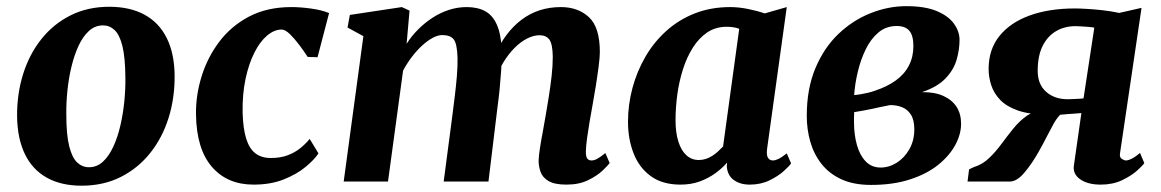

<svg xmlns="http://www.w3.org/2000/svg" viewBox="-20 -590 3774 624"><path d="M335 -568Q402.5 -568 449.8 -542.2Q497 -516.5 522 -466.2Q547 -416 547.5 -343.5Q548 -271 527.8 -206.5Q507.5 -142 468.2 -92.8Q429 -43.5 372.8 -15Q316.5 13.5 245 13.5Q179 13.5 132.2 -12.5Q85.5 -38.5 61 -89Q36.5 -139.5 35.5 -212Q35 -285 55.2 -349.5Q75.5 -414 114.5 -463Q153.5 -512 209.2 -540Q265 -568 335 -568ZM315 -507.5Q288.5 -507.5 268.8 -489.2Q249 -471 235 -440.5Q221 -410 212 -372.2Q203 -334.5 199 -294.5Q195 -254.5 195.5 -218Q195.5 -152 205 -114.5Q214.5 -77 231 -61.8Q247.5 -46.5 269 -46.5Q295 -46.5 314.5 -64.5Q334 -82.5 348.2 -113.2Q362.5 -144 371.2 -182Q380 -220 384 -260Q388 -300 387.5 -337Q387 -403.5 377.8 -440.5Q368.5 -477.5 352.2 -492.5Q336 -507.5 315 -507.5Z M804 10Q718.5 10 668.5 -48Q618.5 -106 617 -218Q616 -279 634.8 -340.5Q653.5 -402 692 -453.5Q730.5 -505 789.2 -536Q848 -567 927 -567Q956.5 -567 991 -562.2Q1025.5 -557.5 1049.5 -547.5L1012 -404L980 -405Q969 -422 953.5 -442.8Q938 -463.5 922.5 -478.8Q907 -494 895 -494Q871.5 -494 848.2 -474.5Q825 -455 806.8 -419Q788.5 -383 778 -333.5Q767.5 -284 768.5 -224Q770 -171.5 780.2 -139Q790.5 -106.5 810.2 -91.5Q830 -76.5 860 -76.5Q891 -76.5 914 -85Q937 -93.5 954.8 -107.5Q972.5 -121.5 986.5 -138.5L1015 -91.5Q1002 -71.5 973.5 -47.8Q945 -24 902.5 -7Q860 10 804 10Z M1311 -555.5 1301.5 -447.5Q1317 -472.5 1338.8 -494.2Q1360.5 -516 1386 -532.5Q1411.5 -549 1439.5 -558Q1467.5 -567 1496.5 -567Q1532 -567 1556.2 -554Q1580.5 -541 1594.2 -511Q1608 -481 1610.5 -430.5Q1610.5 -423 1610.5 -414.5Q1610.5 -406 1610 -396.8Q1609.5 -387.5 1608.5 -378L1588 -408.5Q1604 -447 1626 -476.2Q1648 -505.5 1675.2 -526Q1702.5 -546.5 1734.5 -556.8Q1766.5 -567 1803 -567Q1858.5 -567 1894 -534.2Q1929.5 -501.5 1929.5 -420.5Q1929.5 -404.5 1925.5 -373.5Q1921.5 -342.5 1916 -308.2Q1910.5 -274 1905.5 -247Q1901 -222 1896.2 -194.5Q1891.5 -167 1888 -141.5Q1884.5 -116 1884 -97Q1884 -79.5 1889.2 -74Q1894.5 -68.5 1902 -68.5Q1911 -68.5 1920.8 -73.8Q1930.5 -79 1947.5 -92.5L1961.5 -60Q1956 -52.5 1938.5 -35.8Q1921 -19 1891.5 -4.5Q1862 10 1821 10Q1782 10 1762.5 -1.8Q1743 -13.5 1736.8 -31.5Q1730.5 -49.5 1730.5 -68Q1731 -84 1734.8 -108.5Q1738.5 -133 1744 -161.5Q1749.5 -190 1754 -218Q1758.5 -244.5 1763.8 -277.2Q1769 -310 1772.8 -343.2Q1776.5 -376.5 1776.5 -405Q1776 -447 1765.5 -461.2Q1755 -475.5 1733.5 -475.5Q1714.5 -475.5 1693.5 -465Q1672.5 -454.5 1652.5 -434.5Q1632.5 -414.5 1615.8 -387Q1599 -359.5 1588 -325.5L1610.5 -408.5Q1610.5 -385.5 1608.5 -357.2Q1606.5 -329 1603.8 -300.5Q1601 -272 1597.5 -247L1567.5 0H1422L1450.5 -217Q1454 -244.5 1458 -277Q1462 -309.5 1464.8 -342Q1467.5 -374.5 1467 -402.5Q1465.5 -449 1454.2 -462.5Q1443 -476 1417.5 -476Q1403 -476 1386.2 -467Q1369.5 -458 1352 -442Q1334.5 -426 1318.5 -405Q1302.5 -384 1290 -360.5L1241 0H1097L1161 -472.5L1109.5 -500.5L1117 -541.5L1286 -567Z M2473 -106Q2470.5 -85.5 2476 -77Q2481.5 -68.5 2492 -68.5Q2499.5 -68.5 2510 -73.5Q2520.5 -78.5 2537 -91.5L2551 -59Q2545.5 -50.5 2527.2 -34Q2509 -17.5 2480.8 -3.8Q2452.5 10 2416.5 10Q2385.5 10 2364.8 -5Q2344 -20 2342 -50L2343 -61.5Q2327.5 -43.5 2305.2 -27.2Q2283 -11 2254.8 -0.5Q2226.5 10 2191.5 10Q2132.5 10 2094.8 -17.8Q2057 -45.5 2039 -92Q2021 -138.5 2021 -194Q2021 -250 2035.5 -304Q2050 -358 2077.5 -405.5Q2105 -453 2145.5 -489.5Q2186 -526 2238.2 -546.5Q2290.5 -567 2353.5 -567Q2381.5 -567 2412.8 -560.5Q2444 -554 2465.5 -546.5L2537 -567ZM2382.5 -496.5Q2373 -500 2362.8 -501.5Q2352.5 -503 2342 -503Q2306 -503 2278.8 -484.8Q2251.5 -466.5 2231.8 -435.2Q2212 -404 2199.5 -364.5Q2187 -325 2181.2 -282.5Q2175.5 -240 2175.5 -199.5Q2175.5 -158.5 2184.8 -129.5Q2194 -100.5 2211 -85.2Q2228 -70 2251 -70Q2263 -70 2273.8 -73.5Q2284.5 -77 2294.5 -83.2Q2304.5 -89.5 2313.2 -97.5Q2322 -105.5 2330 -114Z M2811 11Q2754.5 11 2714.8 -7.2Q2675 -25.5 2650 -57.2Q2625 -89 2613.5 -129.2Q2602 -169.5 2602 -213.5Q2602 -301.5 2630 -368.2Q2658 -435 2705 -479.8Q2752 -524.5 2809.5 -547.2Q2867 -570 2925.5 -570Q2986 -570 3024 -554.2Q3062 -538.5 3080.2 -513.2Q3098.5 -488 3098.5 -460.5Q3098.5 -428.5 3089 -395.8Q3079.5 -363 3053 -335.2Q3026.5 -307.5 2976.5 -290.5Q3018 -291 3046 -278.2Q3074 -265.5 3088.8 -242.8Q3103.5 -220 3103.5 -188Q3103.5 -153.5 3084.5 -118.5Q3065.5 -83.5 3028.8 -54Q2992 -24.5 2937.2 -6.8Q2882.5 11 2811 11ZM2842 -45.5Q2869.5 -45.5 2894.5 -61.2Q2919.5 -77 2935.5 -105.2Q2951.5 -133.5 2951.5 -169.5Q2951.5 -200.5 2940.2 -217.8Q2929 -235 2911.2 -241.8Q2893.5 -248.5 2873 -248.5Q2865.5 -247 2856.8 -245.2Q2848 -243.5 2838.2 -241.5Q2828.5 -239.5 2818 -237Q2803 -234 2787.8 -231Q2772.5 -228 2756 -225.5Q2755.5 -217.5 2755.5 -209.2Q2755.5 -201 2755.5 -193Q2755.5 -153 2764.8 -119.5Q2774 -86 2793.2 -65.8Q2812.5 -45.5 2842 -45.5ZM2756 -281Q2768 -282 2779 -284Q2790 -286 2801 -288.5Q2812 -291 2823 -295Q2864 -308.5 2892 -329Q2920 -349.5 2934.2 -377.5Q2948.5 -405.5 2948.5 -440Q2948.5 -475 2935.2 -490.2Q2922 -505.5 2894.5 -505.5Q2860 -505.5 2835 -484.5Q2810 -463.5 2793.5 -429.5Q2777 -395.5 2767.8 -356.5Q2758.5 -317.5 2756 -281Z M3685 -93 3699 -60Q3694.5 -52.5 3675.5 -35.5Q3656.5 -18.5 3626.5 -4.2Q3596.5 10 3557.5 10Q3515.5 10 3491 -7Q3466.5 -24 3470 -51L3494.5 -222.5Q3486 -221.5 3473 -220.8Q3460 -220 3447.2 -219Q3434.5 -218 3425.5 -217Q3414.5 -206 3404.2 -187.8Q3394 -169.5 3382.2 -146.2Q3370.5 -123 3355.5 -96.5Q3333.5 -57.5 3309.2 -28.8Q3285 0 3261.5 0H3124.5L3129.5 -39.5L3145 -47Q3172 -55 3193.8 -75.5Q3215.5 -96 3234.2 -121.5Q3253 -147 3272.5 -171.2Q3292 -195.5 3314.8 -212Q3337.5 -228.5 3367.5 -230.5L3381.5 -218Q3324.5 -218 3287.8 -231Q3251 -244 3230.5 -265.5Q3210 -287 3201.5 -313.2Q3193 -339.5 3193 -366Q3193 -429 3228 -472.8Q3263 -516.5 3326 -539.5Q3389 -562.5 3473.5 -562.5Q3488 -562.5 3510.8 -561.2Q3533.5 -560 3561.2 -557Q3589 -554 3617.5 -548L3690 -564.5L3620 -91.5Q3618 -78.5 3626 -73.5Q3634 -68.5 3639.5 -68.5Q3647 -68.5 3659.5 -75Q3672 -81.5 3685 -93ZM3501.5 -270.5 3536.5 -500Q3530.5 -501.5 3518.8 -502.5Q3507 -503.5 3494.8 -504.2Q3482.5 -505 3475.5 -505Q3439.5 -505 3411.8 -488.5Q3384 -472 3368.2 -440Q3352.5 -408 3352.5 -359.5Q3352.5 -316 3379.8 -291.8Q3407 -267.5 3450 -267.5Q3456 -267.5 3466.2 -268Q3476.5 -268.5 3486.8 -269Q3497 -269.5 3501.5 -270.5Z"/></svg>

Font: Merriweather 20pt ExtraBold
Style: Italic
Weight: 800
Italic angle: -7.8°
Version: Version 2.101